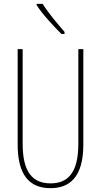

<svg xmlns="http://www.w3.org/2000/svg" viewBox="-20 -970 526 1000"><path d="M202 -950H171V-943C204 -892 262 -831 300 -793H316V-804C277 -850 237 -895 202 -950ZM414 -217V-714H388V-221C388 -63 328 -15 243 -15C152 -15 98 -71 98 -221V-714H72V-217C72 -59 133 10 243 10C338 10 414 -42 414 -217Z"/></svg>

Font: Noto Sans Ethiopic ExtraCondensed Thin
Style: Regular
Weight: 100
Width: 2
Designer: Monotype Design Team
Foundry: Monotype Imaging Inc.
Version: Version 2.102